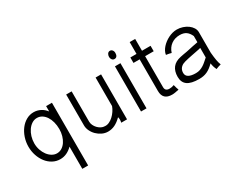

<svg xmlns="http://www.w3.org/2000/svg" viewBox="-100 -1184 2369 1895"><g transform="rotate(-30 1084.0 -236.5)"><path d="M469.2 200.2H402.8V-52.7Q373 -22.9 338.6 -6.6Q304.2 9.8 264.2 9.8Q218.3 9.8 179.2 -11.5Q140.1 -32.7 111.8 -69.1Q83.5 -105.5 67.4 -153.3Q51.3 -201.2 51.3 -253.9Q51.3 -307.6 67.9 -356.7Q84.5 -405.8 113 -443.1Q141.6 -480.5 180.4 -502.4Q219.2 -524.4 264.2 -524.4Q305.7 -524.4 341.8 -505.6Q377.9 -486.8 402.8 -453.6V-514.6H469.2ZM402.8 -253.9Q402.8 -296.9 392.8 -334.2Q382.8 -371.6 364.5 -399.4Q346.2 -427.2 320.8 -443.1Q295.4 -459 264.2 -459Q233.4 -459 206.5 -441.7Q179.7 -424.3 159.9 -395.5Q140.1 -366.7 128.9 -329.8Q117.7 -293 117.7 -253.9Q117.7 -214.4 129.6 -178.5Q141.6 -142.6 161.9 -115.5Q182.1 -88.4 208.7 -72.5Q235.4 -56.6 264.2 -56.6Q294.9 -56.6 320.3 -72.5Q345.7 -88.4 364 -115.5Q382.3 -142.6 392.6 -178.5Q402.8 -214.4 402.8 -253.9Z M1029.3 -2H962.9Q967.3 -17.1 967.3 -34.7Q967.3 -50.3 962.9 -64.5Q924.8 -26.4 887.5 -8.3Q850.1 9.8 808.6 9.8Q773.9 9.8 741.9 -5.4Q710 -20.5 685.3 -44.9Q660.6 -69.3 646 -100.1Q631.3 -130.9 631.3 -162.1V-514.6H693.8V-169.9Q693.8 -148.9 703.4 -128.2Q712.9 -107.4 728.8 -90.6Q744.6 -73.7 764.9 -63.2Q785.2 -52.7 806.6 -52.7Q830.6 -50.3 855 -61.3Q879.4 -72.3 901.1 -92Q922.9 -111.8 940.2 -137.5Q957.5 -163.1 966.8 -189.5V-514.6H1029.3Z M1257.3 -626Q1257.3 -605 1247.8 -592Q1238.3 -579.1 1220.2 -579.1Q1204.1 -579.1 1193.6 -592.5Q1183.1 -606 1183.1 -624Q1183.1 -633.8 1185.8 -642.6Q1188.5 -651.4 1193.1 -658.2Q1197.8 -665 1204.6 -668.9Q1211.4 -672.9 1220.2 -672.9Q1236.8 -672.9 1247.3 -659.7Q1257.8 -646.5 1257.3 -626ZM1250 0H1187.5V-514.6H1250Z M1616.2 -2Q1596.7 2 1576.7 5.9Q1556.6 9.8 1538.1 9.8Q1433.1 9.8 1433.1 -91.8V-452.6H1362.8V-514.6H1433.1V-649.4H1495.6V-514.6H1593.3V-452.6H1495.6V-99.6Q1495.6 -76.2 1508.3 -65.2Q1521 -54.2 1544.4 -54.2Q1558.1 -54.2 1569.8 -56.6Q1581.5 -59.1 1597.2 -64.5Q1606.9 -24.4 1616.2 -2Z M2101.1 -9.8Q2086.9 -5.9 2071.5 -1.2Q2056.2 3.4 2042.5 9.8Q2026.9 -23.9 2023.4 -44.7Q2020 -65.4 2019 -68.4Q1997.6 -46.9 1977.5 -32Q1957.5 -17.1 1937 -7.8Q1916.5 1.5 1894.5 5.6Q1872.6 9.8 1847.2 9.8Q1755.9 9.8 1713.6 -20.8Q1671.4 -51.3 1671.4 -115.2Q1671.4 -179.2 1702.1 -218.8Q1732.9 -258.3 1796.4 -271.5Q1810.5 -274.4 1819.3 -276.1Q1828.1 -277.8 1835.9 -279.3Q1843.8 -280.8 1851.8 -282Q1859.9 -283.2 1872.3 -285.6Q1884.8 -288.1 1903.3 -292Q1921.9 -295.9 1950.2 -302.2Q1998 -312.5 2011.2 -314V-384.3Q1992.7 -425.3 1965.3 -444.1Q1938 -462.9 1894 -462.9Q1837.9 -462.9 1796.9 -433.3Q1755.9 -403.8 1738.3 -349.1Q1732.4 -350.6 1727.5 -351.8Q1722.7 -353 1716.6 -354.5Q1710.4 -356 1701.9 -357.4Q1693.4 -358.9 1679.7 -360.8Q1682.1 -381.3 1692.6 -401.4Q1703.1 -421.4 1719.2 -439.5Q1735.4 -457.5 1756.1 -473.1Q1776.9 -488.8 1800 -500.2Q1823.2 -511.7 1847.7 -518.1Q1872.1 -524.4 1896 -524.4Q1930.2 -524.4 1962.2 -513.9Q1994.1 -503.4 2019 -485.4Q2043.9 -467.3 2058.8 -443.1Q2073.7 -418.9 2073.7 -392.1V-158.2Q2076.2 -130.4 2078.9 -108.6Q2081.5 -86.9 2084.7 -69.3Q2087.9 -51.8 2091.8 -37.4Q2095.7 -22.9 2101.1 -9.8ZM2007.3 -142.6V-251.5Q2001 -249 1984.4 -245.6Q1967.8 -242.2 1946.3 -238Q1924.8 -233.9 1900.1 -229Q1875.5 -224.1 1853 -219.2Q1830.6 -214.4 1812.5 -209.2Q1794.4 -204.1 1785.2 -199.2Q1737.8 -173.8 1737.8 -121.1Q1737.8 -88.9 1765.4 -72.8Q1793 -56.6 1847.2 -56.6Q1873.5 -56.6 1895 -64.2Q1916.5 -71.8 1935.3 -83.7Q1954.1 -95.7 1971.4 -111.1Q1988.8 -126.5 2007.3 -142.6Z"/></g></svg>

Font: Saysettha OT
Style: Regular
Weight: 400
Designer: John M. Durdin and Silvain Dupertuis
Foundry: Lao Script for Windows
Version: Version 2.000